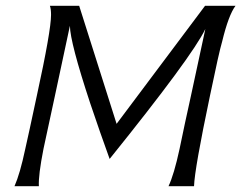

<svg xmlns="http://www.w3.org/2000/svg" viewBox="-20 -642 832 662"><path d="M687 -622H792Q768 -590 746 -499Q735 -462 704 -312Q651 -60 649 0H561Q580 -40 599 -128Q605 -158 618 -218.5Q631 -279 638 -310L688 -542Q643 -448 358 -94Q325 -185 291 -286Q222 -495 221 -553L169 -310Q156 -249 130 -129Q112 -38 114 0H30Q49 -43 67 -128Q78 -176 107 -312Q156 -536 156 -591Q156 -611 152 -622H253L382 -215Z"/></svg>

Font: GFS Neohellenic Rg
Style: Italic
Weight: 400
Italic angle: -12°
Designer: Takis Katsoulidis and George D. Matthiopoulos
Foundry: Takis Katsoulidis and George D. Matthiopoulos
Version: Version 1.0